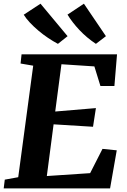

<svg xmlns="http://www.w3.org/2000/svg" viewBox="-28 -1044 702 1064"><path d="M-7.5 0 -1.5 -48.5 73 -62 156 -680 86 -692 91.5 -743H620.5L606 -567.5H528.5L495 -676L312.5 -688L278 -426L503.5 -445L487.5 -341.5L269 -355L231.5 -68.5L471.5 -84.5L540 -219L619 -211L582 0ZM559 -843.5 503.5 -801Q478.5 -817.5 455.2 -837Q432 -856.5 412 -877.8Q392 -899 375.2 -920.8Q358.5 -942.5 346 -963L437 -1023.5ZM346.5 -843.5 293 -801Q266.5 -815 238.5 -833.8Q210.5 -852.5 184.2 -874.8Q158 -897 137 -919.5Q116 -942 103.5 -962.5L196.5 -1023.5Z"/></svg>

Font: Merriweather 20pt ExtraBold
Style: Italic
Weight: 800
Italic angle: -7.8°
Version: Version 2.101